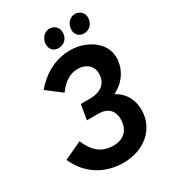

<svg xmlns="http://www.w3.org/2000/svg" viewBox="-212 -992 1002 1117"><g transform="rotate(-30 289.5 -434.0)"><path d="M285 12C416 12 528 -69 528 -204C528 -272 497 -328 437 -361C513 -398 554 -468 554 -540C554 -647 443 -711 342 -711C243 -711 161 -667 92 -588L190 -513C227 -566 273 -595 324 -595C377 -595 419 -565 419 -510C419 -439 368 -409 298 -409H239L222 -309H301C363 -309 396 -273 396 -217C396 -148 355 -104 285 -104C204 -104 157 -146 124 -225L4 -169C58 -47 165 12 285 12ZM288 -755C322 -753 354 -777 356 -817C359 -853 336 -878 302 -880C267 -881 239 -853 236 -814C234 -780 255 -756 288 -755ZM459 -755C499 -753 524 -784 527 -819C529 -851 508 -878 472 -880C438 -881 409 -852 407 -813C405 -782 424 -756 459 -755Z"/></g></svg>

Font: Fixel Text 20240404 SemiBold
Style: Italic
Weight: 600
Width: 4
Italic angle: -10°
Designer: AlfaBravo + MacPaw
Foundry: Kyrylo Tkachov, Marchela Mozhyna, Serhii Makarenko, Maria Weinstein, Zakhar Kryvoshyya
Version: Version 1.211;Glyphs 3.2 (3225)